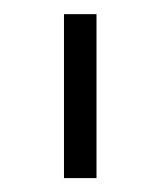

<svg xmlns="http://www.w3.org/2000/svg" viewBox="-20 -727 228 271"><path d="M116.2 -475.6H70.3V-707H116.2Z"/></svg>

Font: Pretendard Std ExtraLight
Style: Regular
Weight: 200
Designer: Base glyphs from Inter by Rasmus Andersson; Hangeul glyphs from Noto Sans CJK(Source Han Sans) by Jang Soo-young and Kan
Foundry: Kil Hyung-jin
Version: Version 1.309